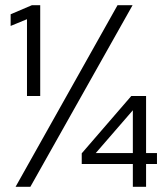

<svg xmlns="http://www.w3.org/2000/svg" viewBox="-20 -720 643 740"><path d="M492 0V-88H295V-129L486 -350H543V-130H585V-88H543V0ZM349 -130H492V-295ZM84 -350V-646L21 -620V-665L103 -700H135V-350ZM40 0 433 -700H491L97 0Z"/></svg>

Font: Red Hat Text VF
Style: Regular
Weight: 400
Designer: Pentagram, MCKL
Foundry: Pentagram, MCKL
Version: Version 1.023